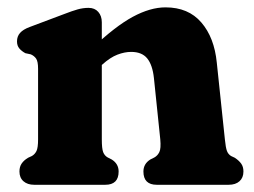

<svg xmlns="http://www.w3.org/2000/svg" viewBox="-20 -512 704 532"><path d="M262.1 -450.2V-125.8Q262.1 -100.5 265.8 -90.6Q269.6 -80.7 278.3 -75.8L289.7 -70Q308.7 -58 308.7 -36.8Q308.7 0 271.7 0H74.9Q56.1 0 45 -9.8Q33.9 -19.6 33.9 -36.8Q33.9 -50 40.1 -59Q46.3 -68 57.7 -74.8L68.5 -79.8Q76.8 -84.7 81.2 -93.8Q85.5 -102.9 85.5 -125.8V-321.4Q85.5 -341.8 80.1 -349.6Q74.6 -357.4 65.3 -361.4L50.3 -364.6Q40 -370.2 33.6 -377.7Q27.1 -385.2 27.1 -397.4Q27.1 -411.2 35.6 -420.8Q44 -430.4 62.3 -437.2L158.1 -473.2Q180 -481.7 194.9 -485.9Q209.8 -490.2 225.5 -490.2Q242.5 -490.2 252.3 -479Q262.1 -467.8 262.1 -450.2ZM245.3 -317.1 211.5 -355.9 235.1 -378.2Q299.4 -439.2 347.9 -465.4Q396.5 -491.6 438.6 -491.6Q502 -491.6 537.9 -449.7Q573.9 -407.9 580.7 -338.4L603.1 -125.8Q605.4 -102.9 608.8 -93.8Q612.2 -84.7 620.1 -79.8L630.7 -74.8Q642.1 -67.2 648.3 -58.6Q654.5 -50 654.5 -36.8Q654.5 -19.6 643.6 -9.8Q632.8 0 613.5 0H414.4Q377.4 0 377.4 -36.8Q377.4 -58 396.4 -70L407.9 -75.8Q416.6 -80.7 421.5 -90.6Q426.4 -100.5 424.1 -125.8L406.5 -295.6Q402.6 -332.1 387.9 -350.2Q373.2 -368.2 343.4 -368.2Q325.3 -368.2 305.4 -360.6Q285.5 -353 263.5 -333.2Z"/></svg>

Font: Fraunces SuperSoft
Style: Regular
Weight: 900
Version: Version 1.000;[b76b70a41]